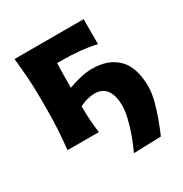

<svg xmlns="http://www.w3.org/2000/svg" viewBox="-157 -620 867 909"><g transform="rotate(-30 276.0 -165.0)"><path d="M315 169.5Q330.5 137 345.5 96.5Q360.5 56 370.2 16Q380 -24 380 -53.5Q380 -107 359 -137.8Q338 -168.5 292 -168.5Q278 -168.5 255.2 -163Q232.5 -157.5 211.5 -146.5Q211.5 -103.5 213.8 -70.8Q216 -38 221 0H50Q55.5 -53.5 58.8 -103.8Q62 -154 62 -216V-266Q62 -340.5 58 -393Q54 -445.5 48.5 -499H426V-362.5Q381 -373 334.2 -377.2Q287.5 -381.5 244 -381.5H213.5Q211.5 -337 211.5 -275V-248Q242.5 -259.5 277 -267.8Q311.5 -276 341.5 -276Q432 -276 482 -225.2Q532 -174.5 532 -69.5Q532 -35.5 520.8 7.8Q509.5 51 493.8 93Q478 135 465 165Z"/></g></svg>

Font: Commissioner Flair
Style: Bold
Weight: 700
Designer: Kostas Bartsokas
Foundry: Kostas Bartsokas
Version: Version 1.000; ttfautohint (v1.8.3)